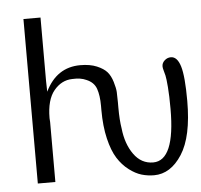

<svg xmlns="http://www.w3.org/2000/svg" viewBox="-51 -747 845 807"><g transform="rotate(-5 371.5 -343.0)"><path d="M77 0V-694H149V-425Q149 -418 149.5 -403Q150 -388 150 -381Q198 -480 298 -480Q339 -480 367.5 -468Q396 -456 410 -440Q424 -424 432 -397.5Q440 -371 441 -354.5Q442 -338 442 -311V-289Q442 -236 448 -200Q455 -134 486.5 -90Q518 -46 568 -46Q660 -46 660 -264Q660 -319 657 -356Q654 -393 651 -405.5Q648 -418 645 -428Q642 -438 642 -445Q642 -459 653.5 -469.5Q665 -480 680 -480Q707 -480 720 -437.5Q733 -395 733 -291Q733 -141 685 -66.5Q637 8 567 8Q540 8 514.5 0.5Q489 -7 462 -27.5Q435 -48 415 -79.5Q395 -111 382.5 -163.5Q370 -216 370 -284V-302Q370 -346 360 -374.5Q350 -403 318 -416Q295 -427 259 -425Q214 -424 182 -385.5Q150 -347 150 -269Q150 -266 150.5 -261Q151 -256 151 -253V0Z"/></g></svg>

Font: Coval
Style: ExtraLight
Weight: 250
Foundry: Context Ltd
Version: Version 001.000